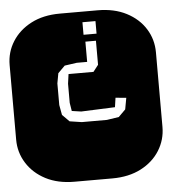

<svg xmlns="http://www.w3.org/2000/svg" viewBox="-52 -715 681 761"><g transform="rotate(-5 289.0 -334.5)"><path d="M213.9 0Q147.9 0 99.6 -25.1Q51.3 -50.3 24.7 -92.8Q-2 -135.3 -2 -186V-482.9Q-2 -534.2 24.7 -576.4Q51.3 -618.7 99.6 -643.8Q147.9 -668.9 213.9 -668.9H364.3Q430.2 -668.9 478.8 -643.8Q527.3 -618.7 553.7 -576.4Q580.1 -534.2 580.1 -482.9V-186Q580.1 -135.3 553.7 -92.8Q527.3 -50.3 478.8 -25.1Q430.2 0 364.3 0ZM300.3 -577.1H352.1V-627H300.3ZM263.2 -232.9H363.3L411.1 -240.2L439 -268.1L447.3 -313.5L404.8 -317.4Q403.3 -309.6 402.1 -299.1Q400.9 -288.6 399.4 -280.3L264.6 -274.9L227.5 -280.3L222.2 -313V-389.2L227.5 -427.2H326.7L347.2 -453.6V-549.3H305.2V-468.8H263.7L215.3 -461.9L187.5 -434.1L180.2 -394V-308.1L187.5 -268.1L215.3 -240.2Z"/></g></svg>

Font: Monofett
Style: Regular
Weight: 400
Designer: Vernon Adams
Foundry: Vernon Adams
Version: Version 1.100; ttfautohint (v1.8.4.7-5d5b);gftools[0.9.28]